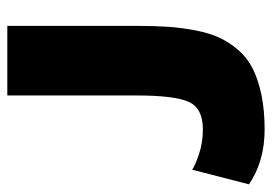

<svg xmlns="http://www.w3.org/2000/svg" viewBox="-132 -618 761 538"><g transform="rotate(-90 249.0 -349.5)"><path d="M42 -192Q53 -184 85.5 -173Q118 -162 155 -162Q214 -162 232 -201.5Q250 -241 250 -349V-710H445V-349Q445 -298 442.5 -260.5Q440 -223 432.5 -183.5Q425 -144 412 -116Q399 -88 377.5 -63Q356 -38 325.5 -22.5Q295 -7 252 2Q209 11 155 11Q65 11 1 -33Z"/></g></svg>

Font: Raleway-v4020 Black
Style: Regular
Weight: 900
Designer: Matt McInerney, Pablo Impallari, Rodrigo Fuenzalida
Foundry: Matt McInerney, Pablo Impallari, Rodrigo Fuenzalida
Version: Version 4.020;PS 004.020;hotconv 1.0.88;makeotf.lib2.5.64775